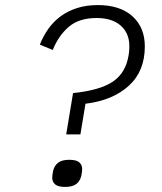

<svg xmlns="http://www.w3.org/2000/svg" viewBox="-20 -730 640 757"><path d="M241 -200 268 -363Q375 -374 425.5 -408.5Q476 -443 487 -512Q489 -522 489.5 -533Q490 -544 490 -548Q490 -599 456 -629Q422 -659 361 -659Q292 -659 251.5 -624.5Q211 -590 188 -533L137 -554Q150 -587 170 -615.5Q190 -644 218 -665Q246 -686 283 -698Q320 -710 366 -710Q453 -710 502 -666Q551 -622 551 -547Q551 -449 487.5 -391.5Q424 -334 317 -321L297 -200ZM237 7Q209 7 197.5 -3Q186 -13 186 -29Q186 -39 189 -54Q193 -75 208 -87.5Q223 -100 253 -100Q281 -100 292.5 -90Q304 -80 304 -64Q304 -54 301 -39Q297 -18 282 -5.5Q267 7 237 7Z"/></svg>

Font: IBM Plex Mono Light
Style: Italic
Weight: 300
Italic angle: -9°
Monospace: yes
Designer: Mike Abbink, Paul van der Laan, Pieter van Rosmalen
Foundry: Bold Monday
Version: Version 2.3